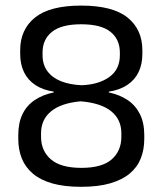

<svg xmlns="http://www.w3.org/2000/svg" viewBox="-20 -672 596 704"><path d="M277.5 13Q216.5 13 172.8 0.8Q129 -11.5 101.2 -34.8Q73.5 -58 60.2 -90.5Q47 -123 47 -163V-176.5Q47 -221.5 62.5 -253.5Q78 -285.5 107.5 -305.2Q137 -325 177 -333V-336Q137.5 -342 110 -360Q82.5 -378 68.2 -407Q54 -436 54 -474.5V-488Q54 -564 108.5 -607.8Q163 -651.5 277.5 -651.5Q393 -651.5 447.5 -607.8Q502 -564 502 -488V-474.5Q502 -436 487.8 -407Q473.5 -378 446 -360Q418.5 -342 379 -336V-333Q419.5 -324.5 448.5 -304.8Q477.5 -285 493.2 -253.2Q509 -221.5 509 -176.5V-163Q509 -123.5 496.2 -91.2Q483.5 -59 455.8 -35.8Q428 -12.5 384 0.2Q340 13 277.5 13ZM278.5 -56.5Q354.5 -56.5 389.8 -87.8Q425 -119 425 -170.5V-183.5Q425 -234 387.5 -264.2Q350 -294.5 275.5 -300.5Q204 -294 167.2 -263.8Q130.5 -233.5 130.5 -183.5V-170.5Q130.5 -119 166.5 -87.8Q202.5 -56.5 278.5 -56.5ZM279.5 -359.5Q342.5 -362 381 -389.8Q419.5 -417.5 419.5 -470V-479.5Q419.5 -527.5 385.2 -555.2Q351 -583 277.5 -583Q205 -583 170.5 -555.2Q136 -527.5 136 -479.5V-470Q136 -435 153.8 -411Q171.5 -387 203.5 -374.2Q235.5 -361.5 279.5 -359.5Z"/></svg>

Font: Anek Devanagari
Style: Regular
Weight: 400
Designer: Kailash Malviya (Devanagari) & Yesha Goshar (Latin)
Foundry: Ek Type
Version: Version 1.003